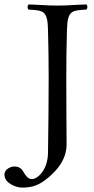

<svg xmlns="http://www.w3.org/2000/svg" viewBox="-54 -670 421 860"><path d="M161 16C159.5 93.5 112.8 132 90 132C76 132 67.3 124.1 59.2 113.1C48.5 98.6 43.9 75.7 9.8 75.7C-5.6 75.7 -34.2 87.8 -34.2 112C-34.2 151.6 19.6 170.3 43.8 170.3C93.3 170.3 123 159 164 124C197.7 95.2 245.7 46.5 244.3 -27.5C243.5 -72 243 -264.9 243 -320C243 -403 243.5 -452 246 -536C248.5 -619 263 -624 333 -627C339 -633 339 -644 333 -650C284 -649 253.7 -645 203 -645C152.7 -645 124 -649 74 -650C68 -644 68 -633 74 -627C144 -624 159 -619 161 -536C163 -453 164 -404 164 -321C164 -238 162.6 -67 161 16Z"/></svg>

Font: Libertinus Serif Display
Style: Regular
Weight: 400
Designer: Philipp H. Poll
Foundry: Khaled Hosny
Version: Version 6.1